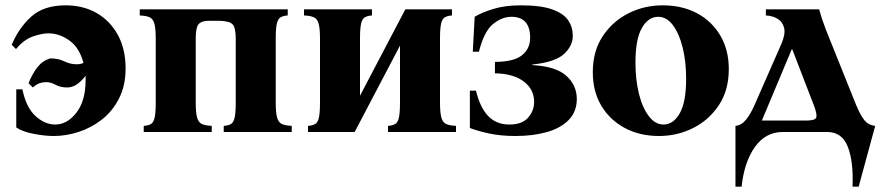

<svg xmlns="http://www.w3.org/2000/svg" viewBox="-20 -495 3302 720"><path d="M226 -475Q292 -475 342.5 -446Q393 -417 422 -364Q451 -311 451 -238Q451 -174 426.5 -126Q402 -78 362.5 -47Q323 -16 275.5 -0.5Q228 15 182 15Q148 15 106.5 7Q65 -1 41 -17V-160H64Q78 -92 113 -60Q148 -28 187 -28Q232 -28 266.5 -72.5Q301 -117 301 -194Q301 -203 301 -211Q287 -192 269.5 -179.5Q252 -167 232 -167Q207 -167 188.5 -177Q170 -187 153 -187Q140 -187 128.5 -183Q117 -179 103 -167L87 -183Q101 -218 120 -242.5Q139 -267 168 -276Q199 -276 221 -265Q243 -254 268 -254Q282 -254 293 -259Q278 -316 240.5 -343Q203 -370 161 -370Q138 -370 104 -358.5Q70 -347 40 -311L24 -327Q50 -390 97 -432.5Q144 -475 226 -475Z M1014 -110Q1014 -73 1019 -54.5Q1024 -36 1037 -30Q1050 -24 1074 -23V0H819V-23Q836 -24 846 -30Q856 -36 860 -54.5Q864 -73 864 -110V-350Q864 -391 852.5 -403.5Q841 -416 804 -417H759Q734 -416 724 -403.5Q714 -391 714 -350V-110Q714 -73 719 -54.5Q724 -36 737 -30Q750 -24 774 -23V0H519V-23Q536 -24 546 -30Q556 -36 560 -54.5Q564 -73 564 -110V-350Q564 -388 559 -406Q554 -424 541.5 -430Q529 -436 504 -437V-460H1059V-437Q1042 -436 1032 -430Q1022 -424 1018 -406Q1014 -388 1014 -350Z M1630 -350V-110Q1630 -73 1635 -54.5Q1640 -36 1653 -30Q1666 -24 1690 -23V0H1435V-23Q1452 -24 1462 -30Q1472 -36 1476 -54.5Q1480 -73 1480 -110V-324L1310 0H1135V-23Q1152 -24 1162 -30Q1172 -36 1176 -54.5Q1180 -73 1180 -110V-350Q1180 -388 1175 -406Q1170 -424 1157.5 -430Q1145 -436 1120 -437V-460H1375V-437Q1358 -436 1348 -430Q1338 -424 1334 -406Q1330 -388 1330 -350V-136L1500 -460H1675V-437Q1658 -436 1648 -430Q1638 -424 1634 -406Q1630 -388 1630 -350Z M1976 -251Q2065 -246 2104 -210.5Q2143 -175 2143 -124Q2143 -76 2112.5 -45Q2082 -14 2030 0.5Q1978 15 1913 15Q1856 15 1811.5 5Q1767 -5 1742 -15V-155H1765Q1780 -92 1810.5 -60Q1841 -28 1890 -28Q1938 -28 1960.5 -54Q1983 -80 1983 -113Q1983 -160 1944 -189.5Q1905 -219 1836 -220V-263Q1906 -263 1937 -287.5Q1968 -312 1968 -353Q1968 -432 1898 -432Q1862 -432 1828.5 -404.5Q1795 -377 1776 -301H1753L1760 -432Q1786 -448 1830 -461.5Q1874 -475 1933 -475Q2009 -475 2051.5 -459.5Q2094 -444 2111 -418.5Q2128 -393 2128 -361Q2128 -323 2095 -292.5Q2062 -262 1976 -253Z M2465 -475Q2538 -475 2593.5 -445.5Q2649 -416 2681 -362Q2713 -308 2713 -236Q2713 -157 2676 -101Q2639 -45 2579.5 -15Q2520 15 2451 15Q2379 15 2323 -15Q2267 -45 2235 -98.5Q2203 -152 2203 -224Q2203 -303 2240 -359Q2277 -415 2336.5 -445Q2396 -475 2465 -475ZM2468 -28Q2505 -28 2529 -70Q2553 -112 2553 -200Q2553 -264 2540 -316.5Q2527 -369 2503.5 -400.5Q2480 -432 2448 -432Q2411 -432 2387 -390Q2363 -348 2363 -260Q2363 -196 2376 -143.5Q2389 -91 2413 -59.5Q2437 -28 2468 -28Z M3077 -384 3191 -100Q3208 -60 3223 -42.5Q3238 -25 3262 -23L3200 205H3177Q3181 112 3159.5 56Q3138 0 3082 0H2915Q2851 0 2811 56Q2771 112 2761 205H2738V-23Q2760 -25 2777 -45.5Q2794 -66 2809 -100L2910 -330Q2926 -367 2920.5 -390Q2915 -413 2896 -424.5Q2877 -436 2852 -437V-460H3052Q3057 -441 3063 -423Q3069 -405 3077 -384ZM3005 -43Q3037 -43 3041 -54.5Q3045 -66 3032 -100L2951 -310H2949L2837 -43Z"/></svg>

Font: Bona Nova
Style: Bold
Weight: 700
Designer: Mateusz Machalski
Foundry: Capitalics
Version: Version 4.001; ttfautohint (v1.8.3)